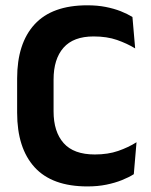

<svg xmlns="http://www.w3.org/2000/svg" viewBox="-20 -672 556 706"><path d="M301.5 13.5Q171.5 13.5 107.2 -57Q43 -127.5 43 -257.5V-383.5Q43 -512.5 107.2 -582.5Q171.5 -652.5 301 -652.5Q338 -652.5 368.5 -646.5Q399 -640.5 423.8 -630.8Q448.5 -621 467 -609.5L477 -494Q447.5 -512 410.5 -525Q373.5 -538 324 -538Q250 -538 213.5 -496.5Q177 -455 177 -379.5V-262.5Q177 -187.5 214 -145.8Q251 -104 328.5 -104Q377 -104 414.5 -117Q452 -130 482 -149L472 -31.5Q454 -20 428.5 -9.8Q403 0.5 371.2 7Q339.5 13.5 301.5 13.5Z"/></svg>

Font: Anek Odia Medium SemiBold
Style: Regular
Weight: 600
Version: Version 1.003